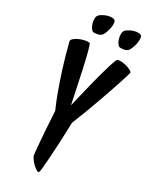

<svg xmlns="http://www.w3.org/2000/svg" viewBox="-271 -972 846 1051"><g transform="rotate(30 152.5 -446.0)"><path d="M339.8 -701.2Q339.8 -699.2 333.5 -678.2Q327.1 -657.2 316.4 -624.5Q305.7 -591.8 291.5 -550.8Q277.3 -509.8 261.7 -466.3Q246.1 -422.9 230 -380.9Q213.9 -338.9 200.2 -305.7Q198.2 -238.3 195.3 -179.7Q192.4 -121.1 189.5 -77.1Q186.5 -33.2 183.6 -7.3Q180.7 18.6 178.7 19.5Q173.8 23.4 163.1 17.1Q152.3 10.7 141.1 0Q129.9 -10.7 120.6 -23.4Q111.3 -36.1 108.4 -44.9Q107.4 -48.8 105.5 -69.8Q103.5 -90.8 100.6 -126.5Q97.7 -162.1 94.2 -210Q90.8 -257.8 87.9 -315.4Q69.3 -356.4 48.8 -412.1Q31.2 -460 9.3 -528.3Q-12.7 -596.7 -35.2 -685.5Q-35.2 -694.3 -24.4 -703.6Q-13.7 -712.9 2 -719.7Q17.6 -726.6 35.2 -730.5Q52.7 -734.4 66.4 -731.4Q70.3 -725.6 81.1 -686.5Q85 -669.9 91.3 -645Q97.7 -620.1 105.5 -583.5Q113.3 -546.9 123.5 -498Q133.8 -449.2 147.5 -384.8Q162.1 -447.3 173.8 -495.1Q185.5 -543 194.8 -578.6Q204.1 -614.3 211.4 -639.2Q218.8 -664.1 223.6 -680.7Q235.4 -719.7 242.2 -726.6Q249 -730.5 265.1 -730Q281.2 -729.5 297.4 -725.1Q313.5 -720.7 326.2 -714.4Q338.9 -708 339.8 -701.2ZM124 -903.3Q127 -895.5 127 -883.3Q127 -871.1 124 -857.4Q121.1 -843.8 116.2 -831.1Q111.3 -818.4 106.4 -810.5Q101.6 -803.7 94.2 -799.8Q86.9 -795.9 79.1 -794.4Q71.3 -793 64 -792.5Q56.6 -792 52.7 -793Q46.9 -793.9 40.5 -801.8Q34.2 -809.6 29.3 -821.3Q24.4 -833 22.5 -846.7Q20.5 -860.4 23.4 -873Q27.3 -884.8 42 -894Q56.6 -903.3 73.2 -908.7Q89.8 -914.1 105 -913.1Q120.1 -912.1 124 -903.3ZM291 -903.3Q293.9 -895.5 293.9 -883.3Q293.9 -871.1 291 -857.4Q288.1 -843.8 283.2 -831.1Q278.3 -818.4 273.4 -810.5Q268.6 -803.7 261.7 -799.8Q254.9 -795.9 246.6 -794.4Q238.3 -793 231 -792.5Q223.6 -792 219.7 -793Q213.9 -793.9 207.5 -801.8Q201.2 -809.6 196.3 -821.3Q191.4 -833 189.5 -846.7Q187.5 -860.4 190.4 -873Q194.3 -884.8 209 -894Q223.6 -903.3 240.2 -908.7Q256.8 -914.1 272 -913.1Q287.1 -912.1 291 -903.3Z"/></g></svg>

Font: Jolly Lodger
Style: Regular
Weight: 400
Designer: Stuart Sandler
Foundry: Font Diner, Inc
Version: Version 1.000